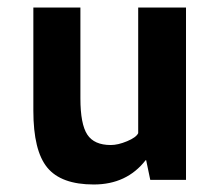

<svg xmlns="http://www.w3.org/2000/svg" viewBox="-20 -474 578 506"><path d="M363.8 -51.8Q314 12.2 227.1 12.2Q141.1 12.2 104.5 -32.5Q67.9 -77.1 67.9 -182.1V-454.1H191.9V-214.8Q191.9 -147 210 -119.4Q228 -91.8 272 -91.8Q291 -91.8 314.9 -101.8Q338.9 -111.8 344.2 -123V-454.1H470.2V0H376L365.2 -51.8Z"/></svg>

Font: Tajawal
Style: Bold
Weight: 700
Designer: Boutros Fonts
Foundry: Created by Boutros International 2017
Version: Version 1.700